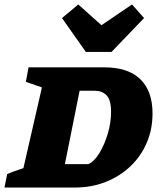

<svg xmlns="http://www.w3.org/2000/svg" viewBox="-44 -841 718 861"><path d="M424 -539Q530 -539 585 -486Q640 -433 640 -332Q640 -261 614 -200.5Q588 -140 540.5 -95Q493 -50 429.5 -25Q366 0 292 0H-24L-12 -60Q1 -66 21.5 -73.5Q42 -81 61 -87L144 -449L72 -474L84 -539ZM352 -105Q379 -117 402 -155Q425 -193 439.5 -242Q454 -291 454 -339Q454 -393 434 -413.5Q414 -434 381 -434H313L247 -105ZM341 -608 234 -760 307 -821 411 -728 548 -821 602 -760 456 -608Z"/></svg>

Font: Piazzolla SC ExtraBold
Style: Italic
Weight: 800
Italic angle: -11.3°
Designer: Juan Pablo del Peral
Foundry: Huerta Tipografica
Version: Version 1.330